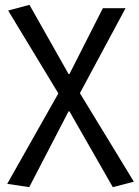

<svg xmlns="http://www.w3.org/2000/svg" viewBox="-20 -564 572 792"><path d="M100.6 208 9.8 194.3 220.7 -178.7 13.7 -520.5 101.6 -543.9 262.7 -258.8H266.6L404.3 -530.3H498L309.6 -179.7L532.2 185.5L445.3 208L266.6 -104.5H262.7Z"/></svg>

Font: Bpmf GenYo Gothic R
Style: R
Weight: 400
Foundry: But Ko
Version: Version 1.320